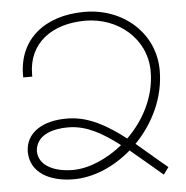

<svg xmlns="http://www.w3.org/2000/svg" viewBox="-54 -812 858 887"><g transform="rotate(-5 374.5 -368.5)"><path d="M694 -11C645 -51 598 -93 552 -131C636 -217 693 -334 693 -459C693 -634 548 -759 370 -759C186 -759 62 -659 62 -492V-482H104V-492C104 -637 215 -718 370 -718C521 -718 651 -611 651 -459C651 -341 594 -235 516 -159C432 -224 348 -273 254 -275C131 -278 54 -224 53 -138V-137C54 -41 142 7 254 7C348 7 443 -35 522 -103C566 -67 614 -25 670 22ZM254 -36C169 -36 96 -69 95 -137C99 -202 158 -235 254 -234C333 -232 403 -194 485 -131C412 -72 327 -36 254 -36Z"/></g></svg>

Font: Montserrat arm ExtraLight
Style: Regular
Weight: 275
Designer: Julieta Ulanovsky
Foundry: Julieta Ulanovsky
Version: Version 6.000;PS 006.000;hotconv 1.0.88;makeotf.lib2.5.64775